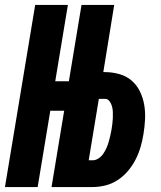

<svg xmlns="http://www.w3.org/2000/svg" viewBox="-30 -755 650 775"><path d="M-10 0 112 -735H244L193 -427H248L299 -735H431L387 -464H393Q423 -464 451.5 -456Q480 -448 501 -430Q522 -412 534.5 -386.5Q547 -361 552 -332.5Q557 -304 555.5 -273.5Q554 -243 549 -213Q545 -188 537.5 -162Q530 -136 517.5 -111.5Q505 -87 487 -65.5Q469 -44 445.5 -28.5Q422 -13 395.5 -6.5Q369 0 344 0H178L229 -308H173L122 0ZM344 -108Q356 -108 367.5 -115.5Q379 -123 386.5 -134Q394 -145 399.5 -157Q405 -169 408.5 -181.5Q412 -194 415 -206.5Q418 -219 420 -231Q422 -243 423.5 -255Q425 -267 425.5 -279Q426 -291 425.5 -303Q425 -315 422 -326Q419 -337 412 -346.5Q405 -356 393 -356H369L328 -108Z"/></svg>

Font: Iosevka SS04 Heavy Extended
Style: Italic
Weight: 900
Width: 7
Italic angle: -9°
Monospace: yes
Designer: Belleve Invis
Foundry: Belleve Invis
Version: Version 19.0.0; ttfautohint (v1.8.4)